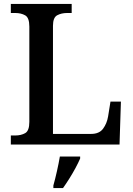

<svg xmlns="http://www.w3.org/2000/svg" viewBox="-20 -734 673 975"><path d="M35 0V-46H57Q87 -46 108 -58Q129 -70 129 -115V-599Q129 -644 108 -656Q87 -668 57 -668H35V-714H344V-668H321Q292 -668 270.5 -656.5Q249 -645 249 -603V-54H443Q484 -54 503.5 -80.5Q523 -107 529 -143L541 -218H594L587 0ZM251 208Q260 176 269 136Q278 96 284 61H387V71Q378 92 363.5 119Q349 146 332 173Q315 200 300 221H251Z"/></svg>

Font: Noto Serif Tibetan Medium
Style: Regular
Weight: 500
Designer: Monotype Design Team
Foundry: Monotype Imaging Inc.
Version: Version 2.103; ttfautohint (v1.8.4.7-5d5b)